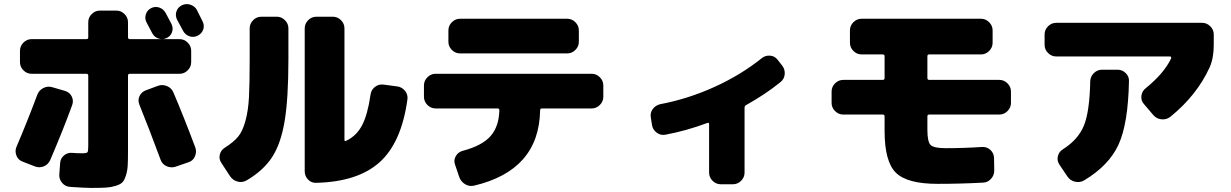

<svg xmlns="http://www.w3.org/2000/svg" viewBox="-20 -852 6040 942"><path d="M918 -547Q918 -524 901 -507Q884 -490 861 -490H617Q608 -490 608 -481V-110Q608 -65 606.5 -39Q605 -13 597.5 10Q590 33 580 43Q570 53 547 60Q524 67 498.5 68.5Q473 70 428 70Q398 70 325 65Q301 64 285 45.5Q269 27 271 3L275 -51Q276 -74 293.5 -89Q311 -104 334 -102Q356 -100 383 -100Q405 -100 409 -105Q413 -110 413 -135V-481Q413 -490 404 -490H135Q112 -490 95 -507Q78 -524 78 -547V-603Q78 -626 95 -643Q112 -660 135 -660H404Q413 -660 413 -669V-743Q413 -766 430 -783Q447 -800 470 -800H551Q574 -800 591 -783Q608 -766 608 -743V-669Q608 -660 617 -660H861Q884 -660 901 -643Q918 -626 918 -603ZM721 -812Q741 -822 761.5 -815Q782 -808 793 -788Q798 -779 807 -761.5Q816 -744 821 -735Q831 -715 824 -694.5Q817 -674 797 -665Q778 -656 757.5 -663Q737 -670 727 -689Q722 -698 713 -715.5Q704 -733 699 -742Q689 -761 695.5 -781.5Q702 -802 721 -812ZM946 -803Q951 -793 960.5 -774Q970 -755 974 -747Q984 -727 977 -707Q970 -687 950 -677Q930 -667 909.5 -674Q889 -681 878 -701Q869 -719 849 -755Q839 -775 845.5 -795.5Q852 -816 872 -826Q892 -836 914 -829Q936 -822 946 -803ZM299 -406Q322 -399 332 -378.5Q342 -358 334 -336Q288 -210 226 -66Q216 -44 194 -35.5Q172 -27 150 -36L91 -59Q69 -67 60.5 -89Q52 -111 61 -132Q112 -251 163 -387Q171 -409 192.5 -420Q214 -431 237 -424ZM831 -398Q883 -276 938 -129Q946 -107 936.5 -85Q927 -63 905 -56L841 -34Q819 -27 797.5 -36.5Q776 -46 768 -68Q708 -230 664 -338Q655 -360 664.5 -380.5Q674 -401 696 -409L755 -431Q777 -439 799.5 -429.5Q822 -420 831 -398Z M1929 -428Q1952 -425 1967 -406.5Q1982 -388 1979 -365Q1950 -153 1843 -56.5Q1736 40 1531 45Q1508 46 1491.5 29Q1475 12 1475 -12V-713Q1475 -736 1492 -753Q1509 -770 1532 -770H1613Q1636 -770 1653 -753Q1670 -736 1670 -713V-166Q1670 -157 1678 -161Q1729 -185 1756.5 -237.5Q1784 -290 1798 -388Q1801 -411 1819.5 -425.5Q1838 -440 1861 -437ZM1338 -770Q1361 -770 1378 -753Q1395 -736 1395 -713V-560Q1395 -369 1376.5 -258Q1358 -147 1315 -81Q1272 -15 1190 33Q1169 45 1146 39Q1123 33 1109 13L1066 -53Q1053 -72 1058.5 -94Q1064 -116 1084 -128Q1125 -154 1147.5 -180.5Q1170 -207 1184 -258Q1198 -309 1201.5 -374.5Q1205 -440 1205 -560V-713Q1205 -736 1222 -753Q1239 -770 1262 -770Z M2237 -760H2763Q2786 -760 2803 -743Q2820 -726 2820 -703V-647Q2820 -624 2803 -607Q2786 -590 2763 -590H2237Q2214 -590 2197 -607Q2180 -624 2180 -647V-703Q2180 -726 2197 -743Q2214 -760 2237 -760ZM2883 -490Q2906 -490 2923 -473Q2940 -456 2940 -433V-377Q2940 -354 2923 -337Q2906 -320 2883 -320H2639Q2630 -320 2630 -311Q2625 -16 2305 59Q2282 64 2261.5 51.5Q2241 39 2233 16L2212 -46Q2205 -67 2216.5 -86.5Q2228 -106 2250 -112Q2345 -137 2386.5 -184Q2428 -231 2430 -311Q2430 -320 2421 -320H2117Q2094 -320 2077 -337Q2060 -354 2060 -377V-433Q2060 -456 2077 -473Q2094 -490 2117 -490Z M3795 -559 3817 -531Q3832 -512 3830 -488Q3828 -464 3809 -449Q3738 -391 3640 -336Q3633 -332 3633 -323V-5Q3633 18 3616 35Q3599 52 3576 52H3516Q3493 52 3476 35Q3459 18 3459 -5V-244Q3459 -251 3451 -249Q3347 -210 3244 -191Q3221 -187 3202 -201Q3183 -215 3179 -238L3173 -276Q3169 -299 3183 -317.5Q3197 -336 3220 -341Q3357 -367 3486.5 -426Q3616 -485 3718 -567Q3736 -581 3758.5 -579Q3781 -577 3795 -559Z M4883 -460Q4906 -460 4923 -443Q4940 -426 4940 -403V-347Q4940 -324 4923 -307Q4906 -290 4883 -290H4539Q4530 -290 4530 -281V-215Q4530 -156 4546 -140.5Q4562 -125 4620 -125Q4709 -125 4799 -131Q4822 -132 4839 -116.5Q4856 -101 4857 -78L4858 -17Q4859 6 4843 24.5Q4827 43 4804 44Q4692 50 4580 50Q4431 50 4375.5 -4.5Q4320 -59 4320 -210V-281Q4320 -290 4311 -290H4117Q4094 -290 4077 -307Q4060 -324 4060 -347V-403Q4060 -426 4077 -443Q4094 -460 4117 -460H4311Q4320 -460 4320 -469V-576Q4320 -585 4311 -585H4207Q4184 -585 4167 -602Q4150 -619 4150 -642V-703Q4150 -726 4167 -743Q4184 -760 4207 -760H4793Q4816 -760 4833 -743Q4850 -726 4850 -703V-642Q4850 -619 4833 -602Q4816 -585 4793 -585H4539Q4530 -585 4530 -576V-469Q4530 -460 4539 -460Z M5878 -740Q5901 -740 5918 -723Q5935 -706 5935 -683V-632Q5935 -567 5915 -522Q5852 -384 5722 -279Q5703 -264 5678.5 -266.5Q5654 -269 5638 -288L5592 -342Q5577 -359 5580 -382Q5583 -405 5601 -419Q5692 -493 5726 -566Q5727 -569 5725.5 -572Q5724 -575 5721 -575H5162Q5139 -575 5122 -592Q5105 -609 5105 -632V-683Q5105 -706 5122 -723Q5139 -740 5162 -740ZM5463 -510Q5486 -510 5503 -493.5Q5520 -477 5519 -454Q5515 -246 5468 -143Q5421 -40 5299 33Q5278 45 5254.5 39.5Q5231 34 5217 14L5178 -44Q5165 -63 5170 -85Q5175 -107 5194 -119Q5270 -167 5298 -236Q5326 -305 5329 -454Q5330 -477 5347 -493.5Q5364 -510 5387 -510Z"/></svg>

Font: Rounded Mplus 1c Black
Style: Regular
Weight: 900
Version: Version 1.059.20150529